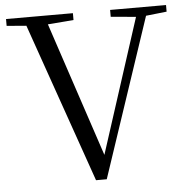

<svg xmlns="http://www.w3.org/2000/svg" viewBox="-52 -779 819 838"><g transform="rotate(-5 357.0 -360.5)"><path d="M461 -698 571 -688 381 -100 185 -689 298 -698V-728H5V-698L91 -691L335 7H382L615 -689L706 -699V-728H461Z"/></g></svg>

Font: NameLogos Serif 2
Style: Regular
Weight: 500
Version: Version 0.1